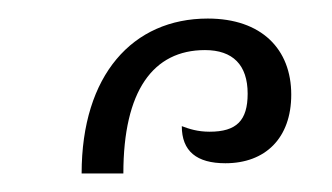

<svg xmlns="http://www.w3.org/2000/svg" viewBox="-20 -845 358 207"><path d="M68 -658H113C113 -747 145 -791 201 -791C231 -791 247 -775 247 -744C247 -715 235 -703 206 -703C193 -703 184 -706 176 -709C176 -682 192 -669 223 -669C266 -669 294 -696 294 -743C294 -792 262 -825 204 -825C123 -825 68 -764 68 -658Z"/></svg>

Font: Noto Serif Armenian Condensed Light
Style: Regular
Weight: 300
Width: 3
Designer: Monotype Design Team
Foundry: Monotype Imaging Inc.
Version: Version 2.008